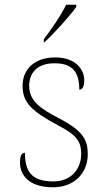

<svg xmlns="http://www.w3.org/2000/svg" viewBox="-20 -786 445 816"><path d="M166 -619V-606H168C209 -642 279 -721 304 -756V-766H261C240 -721 195 -657 166 -619ZM206 10C292 10 353 -47 353 -131C353 -191 333 -230 231 -283C150 -325 104 -358 104 -421C104 -476 138 -517 211 -517C278 -517 317 -491 317 -405C331 -405 338 -419 338 -445C338 -489 304 -542 214 -542C129 -542 76 -493 76 -422C76 -349 113 -315 229 -252C311 -210 325 -180 325 -132C325 -69 284 -15 206 -15C111 -15 86 -61 86 -137C72 -137 65 -123 65 -95C65 -50 94 10 206 10Z"/></svg>

Font: Noto Serif Gurmukhi Thin
Style: Regular
Weight: 100
Designer: Vaibhav Singh and the Monotype Design Team
Foundry: Monotype Imaging Inc.
Version: Version 2.004